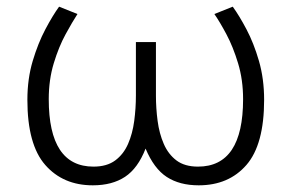

<svg xmlns="http://www.w3.org/2000/svg" viewBox="-20 -546 874 575"><path d="M258 9Q169 9 115.5 -52Q62 -113 62 -247Q62 -310 78 -363.5Q94 -417 116 -458.5Q138 -500 157 -526L212 -504Q197 -481 176.5 -443.5Q156 -406 141 -356.5Q126 -307 126 -249Q126 -47 260 -47Q300 -47 325 -65.5Q350 -84 363.5 -115Q377 -146 382 -184Q387 -222 387 -260V-420H447V-260Q447 -222 452 -184Q457 -146 470.5 -115Q484 -84 508.5 -65.5Q533 -47 573 -47Q708 -47 708 -249Q708 -307 693 -356.5Q678 -406 658 -443.5Q638 -481 622 -504L677 -526Q696 -500 718 -458.5Q740 -417 755.5 -363.5Q771 -310 771 -247Q771 -113 718 -52Q665 9 575 9Q518 9 479.5 -16Q441 -41 416 -101Q393 -42 354.5 -16.5Q316 9 258 9Z"/></svg>

Font: Ubuntu Sans Light
Style: Regular
Weight: 300
Designer: Dalton Maag Ltd
Foundry: Dalton Maag Ltd
Version: Version 1.006; ttfautohint (v1.8.4.7-5d5b)